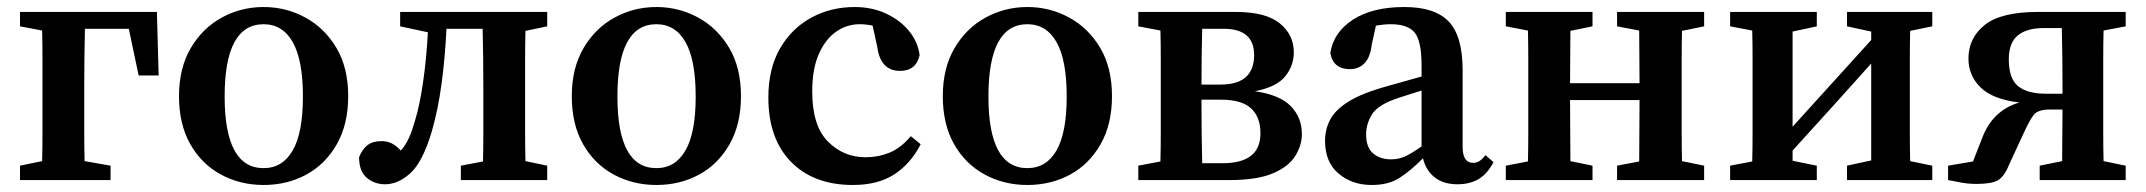

<svg xmlns="http://www.w3.org/2000/svg" viewBox="-20 -513 6113 547"><path d="M37 -438V-479H427L432 -298H375L347 -431H222Q221 -394 220.5 -349Q220 -304 220 -269V-210Q220 -177 220 -134.5Q220 -92 221 -54L295 -41V0H37V-41L100 -54Q101 -91 101 -134Q101 -177 101 -210V-269Q101 -302 101 -345.5Q101 -389 100 -426Z M731 14Q664 14 609 -16Q554 -46 522 -102.5Q490 -159 490 -239Q490 -319 523.5 -376Q557 -433 612 -463Q667 -493 731 -493Q795 -493 850 -463Q905 -433 938.5 -376.5Q972 -320 972 -239Q972 -159 939.5 -102Q907 -45 852.5 -15.5Q798 14 731 14ZM731 -34Q785 -34 814 -84.5Q843 -135 843 -238Q843 -342 814 -393Q785 -444 731 -444Q620 -444 620 -238Q620 -34 731 -34Z M1077 12Q1047 12 1025 -6.5Q1003 -25 1003 -65Q1012 -88 1027 -99.5Q1042 -111 1067 -111Q1084 -111 1097 -104Q1110 -97 1122 -84Q1136 -100 1145 -120Q1154 -140 1162 -168Q1176 -214 1185.5 -280Q1195 -346 1199 -421L1120 -438V-479H1539V-438L1477 -425Q1476 -388 1476 -345Q1476 -302 1476 -269V-210Q1476 -177 1476 -134Q1476 -91 1477 -54L1539 -41V0H1293V-41L1356 -53Q1357 -91 1357 -134Q1357 -177 1357 -210V-269Q1357 -304 1356.5 -349Q1356 -394 1355 -431H1252Q1248 -349 1238 -274.5Q1228 -200 1210 -138Q1184 -51 1149 -19.5Q1114 12 1077 12Z M1850 14Q1783 14 1728 -16Q1673 -46 1641 -102.5Q1609 -159 1609 -239Q1609 -319 1642.5 -376Q1676 -433 1731 -463Q1786 -493 1850 -493Q1914 -493 1969 -463Q2024 -433 2057.5 -376.5Q2091 -320 2091 -239Q2091 -159 2058.5 -102Q2026 -45 1971.5 -15.5Q1917 14 1850 14ZM1850 -34Q1904 -34 1933 -84.5Q1962 -135 1962 -238Q1962 -342 1933 -393Q1904 -444 1850 -444Q1739 -444 1739 -238Q1739 -34 1850 -34Z M2410 14Q2298 14 2233.5 -52Q2169 -118 2169 -235Q2169 -317 2202 -374.5Q2235 -432 2291 -462.5Q2347 -493 2415 -493Q2464 -493 2504 -474.5Q2544 -456 2569.5 -425Q2595 -394 2600 -356Q2590 -311 2544 -311Q2488 -311 2479 -381L2466 -440Q2457 -442 2447.5 -443Q2438 -444 2429 -444Q2393 -444 2362.5 -423Q2332 -402 2313 -359.5Q2294 -317 2294 -252Q2294 -155 2338.5 -110Q2383 -65 2446 -65Q2482 -65 2514 -78Q2546 -91 2575 -125L2603 -102Q2574 -46 2527.5 -16Q2481 14 2410 14Z M2907 14Q2840 14 2785 -16Q2730 -46 2698 -102.5Q2666 -159 2666 -239Q2666 -319 2699.5 -376Q2733 -433 2788 -463Q2843 -493 2907 -493Q2971 -493 3026 -463Q3081 -433 3114.5 -376.5Q3148 -320 3148 -239Q3148 -159 3115.5 -102Q3083 -45 3028.5 -15.5Q2974 14 2907 14ZM2907 -34Q2961 -34 2990 -84.5Q3019 -135 3019 -238Q3019 -342 2990 -393Q2961 -444 2907 -444Q2796 -444 2796 -238Q2796 -34 2907 -34Z M3403 -210Q3403 -176 3403.5 -131Q3404 -86 3405 -48H3463Q3571 -48 3571 -133Q3571 -180 3544 -204.5Q3517 -229 3459 -229H3403ZM3223 0V-41L3286 -53Q3287 -91 3287 -134Q3287 -177 3287 -210V-269Q3287 -302 3287 -345.5Q3287 -389 3286 -426L3223 -438V-479H3501Q3586 -479 3626 -446.5Q3666 -414 3666 -364Q3666 -326 3641.5 -295.5Q3617 -265 3555 -253Q3626 -243 3657.5 -210.5Q3689 -178 3689 -131Q3689 -99 3670 -68.5Q3651 -38 3606 -19Q3561 0 3482 0ZM3466 -431H3405Q3404 -397 3403.5 -354.5Q3403 -312 3403 -272H3456Q3506 -272 3529.5 -293.5Q3553 -315 3553 -356Q3553 -431 3466 -431Z M4132 12Q4092 12 4067 -8Q4042 -28 4034 -62Q3997 -25 3966 -5.5Q3935 14 3888 14Q3832 14 3793.5 -18.5Q3755 -51 3755 -112Q3755 -144 3769.5 -172Q3784 -200 3822.5 -224Q3861 -248 3934 -268Q3958 -275 3982 -281.5Q4006 -288 4030 -295V-326Q4030 -396 4010.5 -420Q3991 -444 3942 -444Q3932 -444 3922 -443Q3912 -442 3900 -440L3888 -386Q3884 -350 3867.5 -333Q3851 -316 3826 -316Q3778 -316 3770 -362Q3779 -421 3834.5 -457Q3890 -493 3981 -493Q4068 -493 4107.5 -451.5Q4147 -410 4147 -312V-94Q4147 -49 4177 -49Q4196 -49 4212 -71L4235 -51Q4217 -17 4192 -2.5Q4167 12 4132 12ZM3872 -130Q3872 -93 3892 -76Q3912 -59 3943 -59Q3963 -59 3981 -66.5Q3999 -74 4030 -96V-255Q4013 -250 3996.5 -244.5Q3980 -239 3964 -234Q3906 -215 3889 -187.5Q3872 -160 3872 -130Z M4587 -438V-479H4835V-438L4772 -425Q4771 -388 4771 -345Q4771 -302 4771 -269V-210Q4771 -177 4771 -134Q4771 -91 4772 -54L4835 -41V0H4587V-41L4650 -53Q4650 -90 4650.5 -136Q4651 -182 4651 -228H4453Q4453 -182 4453.5 -136Q4454 -90 4454 -54L4517 -41V0H4270V-41L4333 -53Q4334 -91 4334 -134Q4334 -177 4334 -210V-269Q4334 -302 4334 -345.5Q4334 -389 4333 -426L4270 -438V-479H4517V-438L4454 -425Q4454 -391 4453.5 -350Q4453 -309 4453 -276H4651Q4651 -309 4650.5 -350Q4650 -391 4650 -426Z M5242 -438V-479H5485V-438L5422 -425Q5421 -388 5421 -345Q5421 -302 5421 -269V-210Q5421 -177 5421 -134Q5421 -91 5422 -54L5485 -41V0H5242V-41L5311 -56V-332L5213 -223L5087 -84V-55L5156 -41V0H4909V-41L4972 -53Q4973 -91 4973 -134Q4973 -177 4973 -210V-269Q4973 -302 4973 -345.5Q4973 -389 4972 -426L4909 -438V-479H5156V-438L5087 -423V-152L5311 -399V-423Z M5786 -479H6036V-438L5973 -426Q5972 -389 5972 -345.5Q5972 -302 5972 -269V-210Q5972 -177 5972 -134Q5972 -91 5973 -54L6036 -41V0H5791V-41L5855 -54Q5855 -89 5855.5 -129Q5856 -169 5856 -201H5819Q5785 -201 5773 -184.5Q5761 -168 5745 -133L5703 -42Q5690 -10 5672 0.5Q5654 11 5611 11Q5589 11 5569.5 7.5Q5550 4 5530 0V-41L5601 -53L5628 -122Q5658 -199 5733 -221Q5657 -230 5622.5 -264Q5588 -298 5588 -346Q5588 -405 5634.5 -442Q5681 -479 5786 -479ZM5809 -246H5856V-269Q5856 -304 5855.5 -350Q5855 -396 5854 -433H5802Q5754 -433 5728.5 -412Q5703 -391 5703 -344Q5703 -289 5729.5 -267.5Q5756 -246 5809 -246Z"/></svg>

Font: Source Serif 4 Semibold
Style: Regular
Weight: 600
Designer: Frank Grießhammer
Foundry: Adobe
Version: Version 4.005;hotconv 1.1.0;makeotfexe 2.6.0